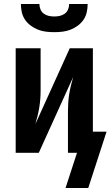

<svg xmlns="http://www.w3.org/2000/svg" viewBox="-20 -760 550 955"><path d="M250 -600Q229 -600 208.5 -602.5Q188 -605 169 -612.5Q150 -620 133 -632.5Q116 -645 104.5 -662Q93 -679 88.5 -699Q84 -719 84 -740H176Q176 -726 181.5 -713Q187 -700 198 -692Q209 -684 222.5 -681Q236 -678 250 -678Q264 -678 277.5 -681Q291 -684 302 -692Q313 -700 318.5 -713Q324 -726 324 -740H416Q416 -719 411.5 -699Q407 -679 395.5 -662Q384 -645 367 -632.5Q350 -620 331 -612.5Q312 -605 291.5 -602.5Q271 -600 250 -600ZM419 175H306L363 0H318V-208Q318 -229 319.5 -250.5Q321 -272 324.5 -293.5Q328 -315 333 -335.5Q338 -356 344 -377L173 0H58V-520H182V-312Q182 -291 180.5 -269.5Q179 -248 175.5 -226.5Q172 -205 167 -184.5Q162 -164 156 -143L327 -520H442V-105H510Z"/></svg>

Font: Iosevka Curly Extrabold
Style: Regular
Weight: 800
Monospace: yes
Designer: Belleve Invis
Foundry: Belleve Invis
Version: Version 22.1.2; ttfautohint (v1.8.4)